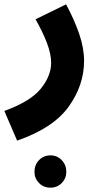

<svg xmlns="http://www.w3.org/2000/svg" viewBox="-56 -419 470 886"><path d="M23 230Q190 172 261 73Q332 -26 332 -138Q332 -197 309.5 -262.5Q287 -328 249 -399L108 -330Q141 -272 160.5 -221Q180 -170 180 -129Q180 -69 132.5 -10Q85 49 -36 93ZM177 447Q208 447 229 425.5Q250 404 250 374Q250 342 229 320Q208 298 177 298Q145 298 124 320Q103 342 103 374Q103 404 124 425.5Q145 447 177 447Z"/></svg>

Font: Noto Sans Arabic SemiCondensed Extra
Style: Regular
Weight: 800
Width: 4
Designer: Nadine Chahine - Monotype Design Team
Foundry: Monotype Imaging Inc.
Version: Version 1.902